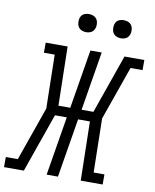

<svg xmlns="http://www.w3.org/2000/svg" viewBox="-133 -1012 876 1087"><g transform="rotate(10 304.5 -468.5)"><path d="M-34 0V-58H35L144 -368L138 -677H76V-735H202L209 -396H277L333 -735H398L342 -396H410L529 -735H643V-677H574L465 -368L471 -58H533V0H407L400 -339H332L276 0H211L267 -339H199L80 0ZM490 -833Q478 -833 466.5 -837.5Q455 -842 448 -851Q441 -860 439 -872.5Q437 -885 439 -898Q440 -906 444.5 -914.5Q449 -923 456.5 -928Q464 -933 473 -935Q482 -937 490 -937Q503 -937 514.5 -932.5Q526 -928 533 -919Q540 -910 542 -897.5Q544 -885 542 -872Q540 -864 535.5 -855.5Q531 -847 523.5 -842Q516 -837 507.5 -835Q499 -833 490 -833ZM290 -833Q278 -833 266.5 -837.5Q255 -842 248 -851Q241 -860 239 -872.5Q237 -885 239 -898Q240 -906 244.5 -914.5Q249 -923 256.5 -928Q264 -933 273 -935Q282 -937 290 -937Q303 -937 314.5 -932.5Q326 -928 333 -919Q340 -910 342 -897.5Q344 -885 342 -872Q340 -864 335.5 -855.5Q331 -847 323.5 -842Q316 -837 307.5 -835Q299 -833 290 -833Z"/></g></svg>

Font: Iosevka Slab LtExObl
Style: Regular
Weight: 300
Width: 7
Italic angle: -9°
Monospace: yes
Designer: Belleve Invis
Foundry: Belleve Invis
Version: Version 11.1.0; ttfautohint (v1.8.3)